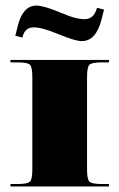

<svg xmlns="http://www.w3.org/2000/svg" viewBox="-20 -670 429 690"><path d="M354 -635.5 344 -597Q324.3 -522.3 274 -522.3Q250.4 -522.3 194.5 -545.5Q131.1 -571.7 101.8 -571.7Q85.2 -571.7 75.2 -563.2Q65.1 -554.6 60.3 -535L35 -541.5L45 -581.3Q63.4 -649.9 111 -649.9Q136.8 -649.9 194.5 -625.9Q214.2 -618 226 -613.4Q237.8 -608.8 253.7 -604.9Q269.7 -601 282.3 -601Q300.3 -601 311.4 -610.6Q322.6 -620.2 328.7 -642ZM17.5 -454.5H371.5V-445.8H345.3Q309.9 -445.8 301.4 -437.3Q292.8 -428.8 292.8 -393.4V-61.2Q292.8 -25.8 301.4 -17.3Q309.9 -8.7 345.3 -8.7H371.5V0H17.5V-8.7H43.7Q79.1 -8.7 87.6 -17.3Q96.2 -25.8 96.2 -61.2V-393.4Q96.2 -428.8 87.6 -437.3Q79.1 -445.8 43.7 -445.8H17.5Z"/></svg>

Font: Wabroye
Style: Medium
Weight: 500
Designer: gluk
Foundry: gluk
Version: Version 0.14